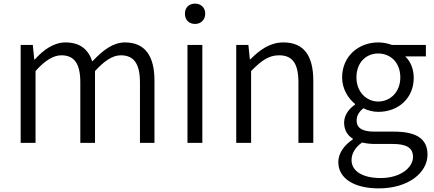

<svg xmlns="http://www.w3.org/2000/svg" viewBox="-20 -788 2392 1059"><path d="M94 0H176V-396C227 -454 275 -483 318 -483C390 -483 423 -437 423 -333V0H504V-396C557 -454 602 -483 646 -483C718 -483 752 -437 752 -333V0H832V-343C832 -481 779 -554 669 -554C604 -554 547 -511 489 -449C468 -513 424 -554 341 -554C277 -554 219 -513 172 -460H169L161 -540H94Z M1014 0H1096V-540H1014ZM1056 -656C1088 -656 1112 -678 1112 -713C1112 -746 1088 -768 1056 -768C1022 -768 1000 -746 1000 -713C1000 -678 1022 -656 1056 -656Z M1283 0H1365V-396C1421 -453 1462 -483 1519 -483C1594 -483 1626 -437 1626 -333V0H1708V-343C1708 -481 1656 -554 1543 -554C1469 -554 1413 -513 1361 -461H1358L1350 -540H1283Z M2069 251C2233 251 2338 164 2338 65C2338 -23 2276 -62 2153 -62H2044C1970 -62 1947 -88 1947 -123C1947 -154 1964 -174 1984 -191C2009 -178 2040 -171 2066 -171C2176 -171 2262 -245 2262 -359C2262 -409 2243 -451 2215 -477H2329V-540H2142C2124 -547 2097 -554 2066 -554C1958 -554 1867 -478 1867 -361C1867 -296 1902 -244 1938 -215V-211C1910 -192 1878 -157 1878 -112C1878 -69 1898 -40 1926 -23V-19C1876 14 1846 59 1846 106C1846 198 1936 251 2069 251ZM2066 -228C2002 -228 1946 -280 1946 -361C1946 -444 2000 -493 2066 -493C2133 -493 2188 -444 2188 -361C2188 -280 2132 -228 2066 -228ZM2080 194C1978 194 1919 155 1919 95C1919 62 1936 27 1977 -2C2002 4 2028 6 2046 6H2145C2219 6 2258 25 2258 78C2258 136 2189 194 2080 194Z"/></svg>

Font: Noto Sans KR DemiLight
Style: Regular
Weight: 350
Designer: Ryoko NISHIZUKA 西塚涼子 (kana, bopomofo & ideographs); Paul D. Hunt (Latin, Greek & Cyrillic); Sandoll Communications 산돌커뮤니
Foundry: Adobe
Version: Version 2.004;hotconv 1.0.118;makeotfexe 2.5.65603